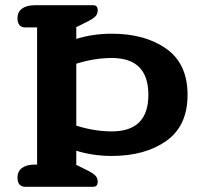

<svg xmlns="http://www.w3.org/2000/svg" viewBox="-20 -715 782 735"><path d="M47 -35Q47 -60 65 -72.5Q83 -85 113 -85H122V-610H76Q62 -610 54.5 -619Q47 -628 47 -645Q47 -670 65 -682.5Q83 -695 113 -695H335Q346 -695 350 -690Q354 -685 354 -675Q354 -661 344.5 -651.5Q335 -642 310 -630L272 -611V-566Q336 -586 408 -586Q535 -586 616.5 -528.5Q698 -471 698 -352Q698 -233 616.5 -175.5Q535 -118 408 -118Q336 -118 272 -138V-84L310 -65Q335 -53 344.5 -43.5Q354 -34 354 -20Q354 -10 350 -5Q346 0 335 0H76Q62 0 54.5 -9Q47 -18 47 -35ZM548 -352Q548 -493 408 -493Q342 -493 272 -471V-234Q342 -212 408 -212Q548 -212 548 -352Z"/></svg>

Font: Maitree
Style: Bold
Weight: 700
Designer: CadsonDemak Team
Foundry: CadsonDemak
Version: Version 1.002